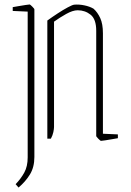

<svg xmlns="http://www.w3.org/2000/svg" viewBox="-20 -621 585 860"><path d="M50 204Q74 179 89 151.5Q104 124 104 84V-569L37 -572V-589Q43 -590 60 -593Q77 -596 93.5 -598.5Q110 -601 113 -601Q115 -601 124.5 -591.5Q134 -582 134 -579V82Q134 128 114 160.5Q94 193 63 219ZM411 -12V-483Q411 -535 386 -555Q361 -575 328 -575Q306 -575 276.5 -558.5Q247 -542 222 -524V-52Q222 -44 219 -29.5Q216 -15 208 0H192V-529Q214 -545 238.5 -561Q263 -577 283.5 -588Q304 -599 312 -600Q334 -602 358 -597Q382 -592 399 -582Q417 -566 429 -540Q441 -514 441 -472V-22L508 -19V-2Q502 -1 485 2Q468 5 452 7.5Q436 10 432 10Q430 10 420.5 0.5Q411 -9 411 -12Z"/></svg>

Font: Grenze Gotisch Thin
Style: Regular
Weight: 100
Designer: Renata Polastri
Foundry: Omnibus-Type
Version: Version 1.001